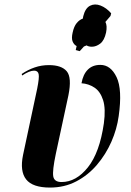

<svg xmlns="http://www.w3.org/2000/svg" viewBox="-20 -837 590 867"><path d="M206 10Q127 10 98 -27Q69 -64 84 -137L148 -437Q158 -487 154.5 -502.5Q151 -518 134 -518Q113 -518 80 -496L78 -503Q106 -522 136.5 -532.5Q167 -543 201 -543Q258 -543 281.5 -515Q305 -487 289 -407L232 -142Q216 -66 220.5 -40.5Q225 -15 258 -15Q324 -15 377 -81.5Q430 -148 449 -280Q458 -346 445.5 -385Q433 -424 406.5 -441.5Q380 -459 348 -461Q355 -501 376.5 -522.5Q398 -544 433 -544Q480 -544 506.5 -488.5Q533 -433 516 -313Q508 -254 483 -197Q458 -140 418 -93Q378 -46 324.5 -18Q271 10 206 10ZM340 -606 322 -611 326 -629Q314 -635 308 -649.5Q302 -664 308 -690Q314 -718 326.5 -733Q339 -748 354 -753L356 -764Q365 -800 386.5 -811Q408 -822 434 -812Q460 -802 482 -777L479 -765L456 -738Q465 -721 459 -690Q451 -654 432.5 -640Q414 -626 395 -626Q380 -626 371 -632Q365 -629 359 -627Z"/></svg>

Font: Noto Serif Display ExtraCondensed ExtraBold
Style: Italic
Weight: 800
Width: 2
Italic angle: -12°
Designer: Monotype Design Team
Foundry: Monotype Imaging Inc.
Version: Version 2.009